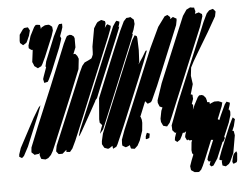

<svg xmlns="http://www.w3.org/2000/svg" viewBox="-57 -787 1290 1005"><g transform="rotate(-5 588.0 -285.0)"><path d="M1021 -613 857 -217 832 -156 818 -124 803 -106 797 -107 783 -111 779 -119 773 -132 772 -149 780 -190 787 -206V-207L773 -213L770 -220L765 -233V-246L794 -333L903 -596L936 -675L957 -706L977 -716L988 -714L998 -713L999 -707L1003 -693L1000 -682L999 -680L1009 -683L1020 -686L1029 -680L1036 -676L1037 -664ZM1060 -214H1081L1092 -210L1102 -205L1100 -200L1097 -187L1072 -125L1070 -121L1078 -115L1088 -139L1114 -195L1124 -208L1141 -201L1139 -190L1131 -165H1135L1139 -154L1138 -136L1126 -97L1096 -26L1099 -19L1092 -6L1089 -1L1085 0L1050 84L1027 119L1016 123L1007 114L1009 109L1012 98L1014 93L1005 97L998 86L1002 71L1022 21L1037 -15H1032L1026 -16L988 77L971 116L961 135L949 146H941L926 145L915 138L908 133L907 128L905 112L915 83L927 53L921 45L919 29L923 -12L927 -23H921H912L907 -28L901 -24L898 -29L892 -42L894 -53L900 -72L892 -66L882 -65V-66L875 -50L865 -31L856 -25L849 -20L843 -25L837 -30L839 -44L848 -71L842 -68L835 -76L828 -84V-92L827 -109L870 -223L1011 -562L1040 -633L1061 -677L1075 -692L1088 -696L1095 -698L1101 -692L1108 -683L1107 -678L1103 -658L1058 -579L998 -479L971 -433L955 -402L950 -359L956 -315L942 -266L940 -263L950 -259V-251L951 -238L942 -212L948 -207V-198L945 -181L956 -206L976 -244L984 -253L998 -254L1007 -250L1018 -237L1023 -219L1022 -215L1024 -214L1035 -213L1036 -203L1043 -207ZM242 -630 198 -524 181 -488 174 -477 161 -471 156 -468 149 -473 138 -481 134 -492 129 -503 137 -566 138 -568 134 -565 124 -571 117 -577V-591L132 -640L155 -685L164 -695H172L186 -693L188 -682L189 -674V-671L193 -679L212 -689L224 -690H233L242 -684L249 -678L250 -670L251 -658ZM651 -563 503 -204 468 -120 450 -98 452 -106 459 -127 465 -142 460 -148 453 -156 452 -174 461 -284 502 -385 567 -543 602 -626 625 -674 640 -690 653 -691 661 -693 672 -683 678 -678 679 -666 680 -655 672 -626 663 -604 666 -603 663 -593ZM536 -600 347 -143 318 -74 299 -34 285 -17 274 -18 266 -19 267 -30 268 -34 267 -30 251 -16 245 -11H233H225L220 -17L213 -26L214 -34L218 -55L270 -180L347 -365L372 -426L388 -460L402 -477L411 -481L432 -491L439 -495L442 -500L448 -514L449 -527L450 -556L467 -651L482 -675L488 -682L503 -689L508 -691L520 -686L527 -683L529 -672L523 -648L532 -661L538 -666L555 -656L553 -645ZM276 -566 246 -493 226 -444 208 -405 201 -393 188 -390 182 -389 181 -395 178 -409 182 -422 198 -467 199 -469 196 -475 198 -482 202 -500 253 -626 281 -682 287 -689H297L302 -690V-684V-671L296 -652L286 -625L288 -621L291 -613L288 -602ZM671 -95 654 -45 640 -19 624 -4 610 -6 605 -7 603 -12 600 -26 598 -24 587 -19 578 -16 571 -20 561 -26 560 -35 561 -57 579 -107 609 -178 751 -521 802 -629 840 -681 850 -685 855 -687 863 -680 869 -674 868 -664 883 -674 893 -668 901 -664V-656L896 -630L769 -322L736 -249L730 -240L720 -236L712 -233L707 -239L700 -247V-248L667 -167L669 -168L671 -162L674 -152L675 -136ZM124 -642 112 -615 107 -606 99 -601 89 -595 81 -602 74 -608 73 -619 76 -651 95 -678 102 -684 110 -685 122 -686 126 -679 131 -669 129 -661ZM578 -594 474 -344 450 -285 441 -275 440 -271 408 -213 356 -120 344 -100 338 -94 340 -102 348 -128 390 -228 532 -570 567 -653 581 -674 587 -680 602 -674 600 -663 594 -645 599 -649 596 -639ZM367 -445 311 -307 215 -76 195 -29 184 -10 169 5 154 11 140 8 132 6 129 -2 125 -15 127 -26 121 -21 110 -20 99 -18 93 -24 84 -32V-38L86 -58L130 -167L214 -368L265 -493L302 -584L316 -613L322 -623L336 -628L346 -626L357 -618L361 -608V-560L347 -525L352 -526H357L367 -514L373 -499ZM690 -517 687 -456 682 -442 706 -478 725 -510 732 -511 709 -450 677 -371 575 -125 536 -35 529 -23 519 -18 511 -14 510 -20 509 -30 508 -29 493 -19 485 -16 474 -20 466 -23 462 -30 455 -43 456 -59 465 -98 490 -160 626 -490 660 -571 671 -589 675 -596 681 -593 686 -590 688 -579ZM111 -212 141 -262 152 -274 149 -264 135 -226 68 -64 43 -17 32 -7 25 -11 18 -15 19 -27 30 -60ZM1136 63 1116 107 1108 118 1091 129 1082 126 1074 123 1073 114 1072 103 1075 96H1074L1068 95L1060 91L1063 80L1077 42L1129 -83L1143 -112L1149 -123L1160 -113L1158 -106L1151 -77L1141 -53L1148 -52L1149 -47L1152 -29ZM687 -64 692 -77 695 -82 702 -79 709 -76 708 -70 706 -59 705 -54 691 -49 686 -50ZM1127 107 1132 84 1138 68 1152 55 1156 65 1153 102 1150 112 1136 118H1130Z"/></g></svg>

Font: Rubik Marker Hatch
Style: Regular
Weight: 400
Designer: Hubert and Fischer, NaN
Foundry: Hubert & Fischer, NaN
Version: Version 2.200